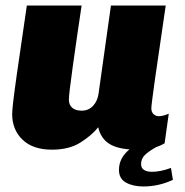

<svg xmlns="http://www.w3.org/2000/svg" viewBox="-20 -531 667 694"><path d="M605 119Q554 143 498 143Q461 143 435.5 129Q410 115 410 83Q410 40 448 9Q396 5 369.5 -15Q343 -35 335 -71Q312 -42 271 -16Q230 10 168 10Q99 10 61.5 -26Q24 -62 24 -119Q24 -144 40.5 -260Q57 -376 77 -511H275Q257 -391 243 -290.5Q229 -190 229 -171Q229 -152 241 -141.5Q253 -131 275 -131Q300 -131 316 -148Q332 -165 336 -191L381 -511H579Q527 -161 527 -140Q527 -126 535 -118.5Q543 -111 554 -111Q569 -111 590 -120L575 -13Q562 -5 544 1Q519 15 504.5 28.5Q490 42 490 62Q490 77 501 83.5Q512 90 529 90Q560 90 598 76Z"/></svg>

Font: Chivo Black Italic
Style: Regular
Weight: 900
Italic angle: -8.05°
Designer: Hector Gatti
Foundry: Omnibus-Type
Version: Version 1.007